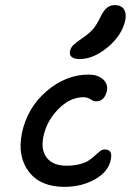

<svg xmlns="http://www.w3.org/2000/svg" viewBox="-20 -769 514 754"><path d="M293 -537.1Q271.5 -537.1 261.7 -545.2Q252 -553.2 254.9 -567.9Q257.8 -582 267.6 -591.8Q277.3 -601.6 301.8 -618.2Q331.1 -637.7 345.5 -654.8Q359.9 -671.9 374 -701.2Q386.7 -728 399.9 -738.5Q413.1 -749 430.2 -749Q456.1 -749 466.6 -732.9Q477.1 -716.8 472.2 -690.9Q459.5 -630.4 403.3 -583.7Q347.2 -537.1 293 -537.1ZM232.9 -35.2Q138.7 -35.2 93.3 -94.7Q47.9 -154.3 65.9 -245.1Q85.9 -344.2 162.1 -410.2Q238.3 -476.1 328.1 -476.1Q362.8 -476.1 383.8 -458.3Q404.8 -440.4 399.9 -412.1Q390.1 -371.1 357.9 -371.1Q347.2 -371.1 335.2 -379.2Q323.2 -387.2 308.1 -387.2Q254.4 -387.2 208.3 -339.8Q162.1 -292.5 149.9 -230Q140.1 -178.7 164.6 -148.4Q189 -118.2 241.2 -118.2Q271.5 -118.2 294.9 -124.8Q318.4 -131.3 331.5 -140.9Q344.7 -150.4 354.5 -159.7Q364.3 -168.9 372.8 -175.5Q381.3 -182.1 390.1 -182.1Q407.2 -182.1 413.3 -172.6Q419.4 -163.1 415 -141.1Q405.3 -94.2 352.8 -64.7Q300.3 -35.2 232.9 -35.2Z"/></svg>

Font: Shantell Sans Irregular Bouncy
Style: Italic
Weight: 400
Italic angle: -11.31°
Designer: Stephen Nixon, Anya Danilova, Shantell Martin
Foundry: Arrow Type
Version: Version 1.006;[9816181b4]